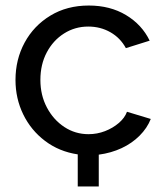

<svg xmlns="http://www.w3.org/2000/svg" viewBox="-20 -551 594 694"><path d="M261 123V7Q194 -3 143 -41.5Q92 -80 64 -137.5Q36 -195 36 -262Q36 -336 69 -397Q102 -458 162 -494.5Q222 -531 301 -531Q378 -531 435.5 -496.5Q493 -462 521 -404L435 -377Q415 -414 379 -434.5Q343 -455 299 -455Q251 -455 211.5 -430Q172 -405 149 -361.5Q126 -318 126 -262Q126 -207 149.5 -162.5Q173 -118 212.5 -92Q252 -66 300 -66Q331 -66 359.5 -77Q388 -88 409.5 -106.5Q431 -125 439 -147L525 -121Q512 -88 484.5 -60.5Q457 -33 419.5 -15.5Q382 2 337 8V123Z"/></svg>

Font: YasnoRaleway Medium
Style: Regular
Weight: 500
Designer: Matt McInerney, Pablo Impallari, Rodrigo Fuenzalida
Foundry: Matt McInerney, Pablo Impallari, Rodrigo Fuenzalida
Version: Version 4.026